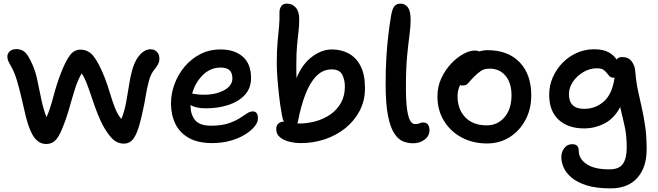

<svg xmlns="http://www.w3.org/2000/svg" viewBox="-20 -780 3633 1060"><path d="M235 15Q198 15 171.5 -18Q145 -51 124 -131Q111 -185 99 -238Q87 -291 72.5 -339Q58 -387 36 -423Q12 -463 25.5 -486Q39 -509 70 -509Q94 -509 112 -496.5Q130 -484 150 -443Q173 -398 185 -342.5Q197 -287 208 -232Q219 -177 237 -133Q258 -182 275 -247.5Q292 -313 315 -373Q341 -441 365 -473.5Q389 -506 424 -506Q469 -506 498.5 -467Q528 -428 559 -349Q575 -307 587.5 -264.5Q600 -222 614.5 -185Q629 -148 650 -123Q667 -164 676.5 -215.5Q686 -267 694 -319Q702 -371 716 -413Q730 -454 755.5 -481Q781 -508 812 -508Q832 -508 846 -494Q860 -480 860 -456Q860 -440 852.5 -425.5Q845 -411 834 -398Q813 -374 802 -333Q791 -292 783.5 -245.5Q776 -199 766 -157Q751 -87 736 -50.5Q721 -14 703.5 -0.5Q686 13 664 13Q634 13 610.5 -5Q587 -23 557 -72Q536 -108 519.5 -150Q503 -192 489 -234.5Q475 -277 461 -314Q447 -351 431 -375Q410 -340 394 -289Q378 -238 361.5 -179.5Q345 -121 321 -64Q303 -21 283.5 -3Q264 15 235 15Z M1152 10Q1073 10 1022.5 -18.5Q972 -47 948 -96.5Q924 -146 924 -210Q924 -262 943 -314.5Q962 -367 998 -410.5Q1034 -454 1084.5 -480.5Q1135 -507 1198 -507Q1274 -507 1320 -467.5Q1366 -428 1366 -349Q1366 -294 1332.5 -257Q1299 -220 1242.5 -201Q1186 -182 1116 -182Q1087 -182 1066 -187Q1045 -192 1032 -200V-195Q1032 -148 1057 -117Q1082 -86 1145 -86Q1201 -86 1238 -98Q1275 -110 1300 -125.5Q1325 -141 1342.5 -153Q1360 -165 1376 -165Q1404 -165 1404 -126Q1404 -104 1384.5 -80.5Q1365 -57 1330.5 -36Q1296 -15 1250 -2.5Q1204 10 1152 10ZM1198 -407Q1141 -407 1099 -365Q1057 -323 1041 -263Q1051 -262 1066.5 -259.5Q1082 -257 1106 -257Q1172 -257 1217.5 -282Q1263 -307 1263 -347Q1263 -377 1247.5 -392Q1232 -407 1198 -407Z M1642 10Q1610 10 1578.5 2.5Q1547 -5 1526 -22Q1505 -39 1505 -67Q1505 -88 1517.5 -98.5Q1530 -109 1547 -108Q1540 -123 1537 -142Q1527 -195 1521 -249Q1515 -303 1511.5 -349.5Q1508 -396 1508 -428Q1508 -501 1512.5 -549Q1517 -597 1520.5 -633Q1524 -669 1523 -707Q1522 -728 1531.5 -744Q1541 -760 1564 -760Q1594 -760 1613 -738Q1632 -716 1632 -673Q1632 -639 1628 -606Q1624 -573 1620 -530Q1616 -487 1616 -425Q1616 -406 1616 -387.5Q1616 -369 1617 -349Q1649 -427 1703 -467Q1757 -507 1812 -507Q1864 -507 1905.5 -484.5Q1947 -462 1971 -415Q1995 -368 1995 -293Q1995 -224 1965.5 -168Q1936 -112 1886 -72Q1836 -32 1773 -11Q1710 10 1642 10ZM1625 -110Q1624 -104 1622 -99Q1626 -98 1630 -98Q1677 -98 1722.5 -110.5Q1768 -123 1804.5 -148.5Q1841 -174 1862.5 -212.5Q1884 -251 1884 -302Q1884 -340 1869 -368.5Q1854 -397 1811 -397Q1763 -397 1727 -360.5Q1691 -324 1666 -259Q1641 -194 1625 -110Z M2260 11Q2232 11 2205.5 0.5Q2179 -10 2157 -43Q2135 -76 2122 -141.5Q2109 -207 2109 -317Q2109 -398 2113 -462.5Q2117 -527 2123.5 -583Q2130 -639 2139 -693Q2145 -730 2157 -745Q2169 -760 2190 -760Q2217 -760 2232 -739Q2247 -718 2247 -671Q2247 -632 2240.5 -585Q2234 -538 2227.5 -469.5Q2221 -401 2221 -297Q2221 -215 2228 -171.5Q2235 -128 2246 -111.5Q2257 -95 2271 -95Q2289 -95 2297 -99.5Q2305 -104 2314 -104Q2335 -104 2343 -92Q2351 -80 2351 -62Q2351 -29 2324 -9Q2297 11 2260 11Z M2669 12Q2590 12 2528 -21.5Q2466 -55 2430.5 -113.5Q2395 -172 2395 -248Q2395 -302 2416.5 -348Q2438 -394 2470.5 -428.5Q2503 -463 2538 -482Q2573 -501 2601 -501Q2616 -501 2627 -496Q2649 -503 2671 -503Q2785 -503 2849 -436Q2913 -369 2913 -254Q2913 -178 2881 -118Q2849 -58 2794 -23Q2739 12 2669 12ZM2506 -249Q2506 -176 2549 -132Q2592 -88 2666 -88Q2728 -88 2766 -133.5Q2804 -179 2804 -254Q2804 -322 2771 -361.5Q2738 -401 2683 -401Q2654 -401 2636 -389Q2618 -377 2598 -357Q2575 -334 2565 -321Q2555 -308 2534 -308Q2526 -308 2520 -310Q2506 -282 2506 -249Z M3352 260Q3272 260 3219.5 243.5Q3167 227 3136 201Q3105 175 3092 145Q3079 115 3079 89Q3079 59 3095.5 37.5Q3112 16 3139 16Q3175 16 3175 51Q3175 97 3218.5 126Q3262 155 3343 155Q3399 155 3419.5 124Q3440 93 3440 35Q3440 -34 3428 -86Q3416 -138 3404 -189Q3371 -126 3317.5 -98.5Q3264 -71 3205 -71Q3116 -71 3064 -119Q3012 -167 3012 -257Q3012 -308 3032 -353.5Q3052 -399 3086.5 -434Q3121 -469 3165.5 -488.5Q3210 -508 3259 -508Q3310 -508 3340 -491.5Q3370 -475 3384 -451Q3392 -465 3415 -465Q3450 -465 3467.5 -441Q3485 -417 3487 -388Q3492 -327 3502.5 -278.5Q3513 -230 3523.5 -183.5Q3534 -137 3542 -82.5Q3550 -28 3550 45Q3550 145 3498 202.5Q3446 260 3352 260ZM3121 -260Q3121 -179 3205 -179Q3267 -179 3313.5 -219.5Q3360 -260 3373 -351Q3371 -351 3368 -351Q3354 -351 3346 -358.5Q3338 -366 3330.5 -376.5Q3323 -387 3311 -395Q3299 -403 3275 -403Q3236 -403 3200.5 -382Q3165 -361 3143 -328.5Q3121 -296 3121 -260Z"/></svg>

Font: Shantell Sans Normal
Style: Regular
Weight: 500
Designer: Stephen Nixon, Anya Danilova, Shantell Martin
Foundry: Arrow Type
Version: Version 1.009;[a7da0bfa3]